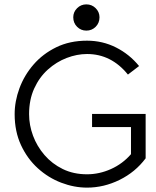

<svg xmlns="http://www.w3.org/2000/svg" viewBox="-20 -852 715 878"><path d="M378 6Q319 6 260 -16.5Q201 -39 153 -82.5Q105 -126 76 -188.5Q47 -251 47 -330Q47 -389 69 -448.5Q91 -508 133.5 -557Q176 -606 237.5 -636Q299 -666 378 -666Q449 -666 510.5 -635Q572 -604 616 -550L565 -511Q489 -605 378 -605Q332 -605 285 -587Q238 -569 199 -534Q160 -499 136.5 -447.5Q113 -396 113 -330Q113 -280 131 -231.5Q149 -183 183.5 -143Q218 -103 267 -79Q316 -55 378 -55Q434 -55 487.5 -79Q541 -103 579 -147V-271H401V-331H646V-128Q599 -65 527 -29.5Q455 6 378 6ZM375 -712Q350 -712 332.5 -729.5Q315 -747 315 -773Q315 -797 332.5 -814.5Q350 -832 375 -832Q400 -832 417.5 -814.5Q435 -797 435 -773Q435 -747 417.5 -729.5Q400 -712 375 -712Z"/></svg>

Font: Lil Grotesk
Style: Regular
Weight: 400
Designer: Bastien Sozeau
Foundry: NBR — Bastien Sozeau
Version: Version 4.002; ttfautohint (v1.8.4.7-5d5b)